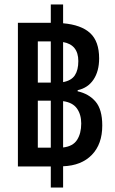

<svg xmlns="http://www.w3.org/2000/svg" viewBox="-20 -780 516 858"><path d="M60 -36V-678H207V-760H262V-676Q343 -669 383 -632Q423 -595 423 -519Q423 -462 398 -424.5Q373 -387 327 -377V-372Q377 -361 407 -326Q437 -291 437 -219Q437 -136 390.5 -88Q344 -40 262 -37V58H207V-36ZM149 -411H207V-595H149ZM330 -507Q330 -580 262 -592V-413Q299 -420 314.5 -443.5Q330 -467 330 -507ZM149 -120H207V-330H149ZM343 -228Q343 -268 324 -295Q305 -322 262 -328V-121Q306 -126 324.5 -155Q343 -184 343 -228Z"/></svg>

Font: Noto Sans Thai UI Cond Med
Style: Regular
Weight: 500
Width: 3
Designer: Monotype Design Team
Foundry: Monotype Imaging Inc.
Version: Version 2.000; ttfautohint (v1.8.4.7-5d5b)